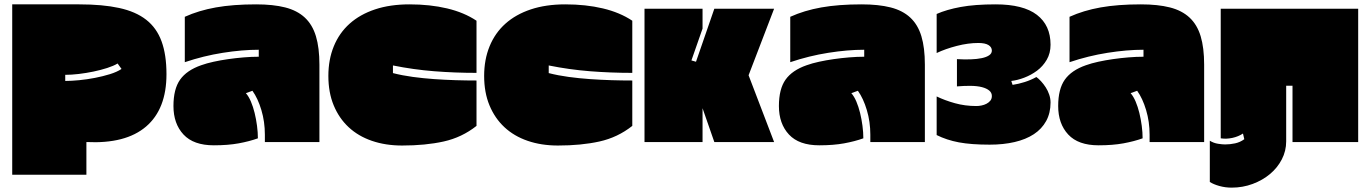

<svg xmlns="http://www.w3.org/2000/svg" viewBox="-20 -607 6258 880"><path d="M343 -587Q450 -587 526 -570.5Q602 -554 650 -516.5Q698 -479 720.5 -417.5Q743 -356 743 -267Q743 -107 649.5 -27Q556 53 376 44V194H36V-587ZM519 -316Q501 -305 471.5 -295.5Q442 -286 408.5 -279Q375 -272 341 -268Q307 -264 279 -264V-236Q307 -236 343 -239.5Q379 -243 415 -250Q451 -257 483.5 -267Q516 -277 537 -291Z M775 -121Q775 -199 805.5 -242Q836 -285 902 -308Q927 -317 959 -324Q991 -331 1026 -336Q1061 -341 1097 -344Q1133 -347 1166 -347V-379Q1090 -379 1001.5 -365Q913 -351 827 -322V-530Q891 -559 969.5 -573Q1048 -587 1154 -587Q1232 -587 1287 -573Q1342 -559 1377 -526.5Q1412 -494 1428 -441Q1444 -388 1444 -311V44H1194V10Q1194 -49 1178 -102.5Q1162 -156 1137 -191L1107 -180Q1120 -165 1130 -141.5Q1140 -118 1147 -89.5Q1154 -61 1158 -30.5Q1162 0 1162 27Q1123 41 1074 50Q1025 59 960 59Q867 59 821 9.5Q775 -40 775 -121Z M1485 -259Q1485 -334 1510 -395Q1535 -456 1582.5 -498.5Q1630 -541 1699 -564Q1768 -587 1857 -587Q1951 -587 2029 -568.5Q2107 -550 2164 -512V-273Q2065 -273 1970 -280.5Q1875 -288 1781 -307V-272Q1824 -261 1872 -254.5Q1920 -248 1969.5 -244.5Q2019 -241 2068.5 -239.5Q2118 -238 2164 -238V-30Q2097 23 2013.5 41.5Q1930 60 1823 60Q1747 60 1684.5 38.5Q1622 17 1578 -24Q1534 -65 1509.5 -124Q1485 -183 1485 -259Z M2199 -259Q2199 -334 2224 -395Q2249 -456 2296.5 -498.5Q2344 -541 2413 -564Q2482 -587 2571 -587Q2665 -587 2743 -568.5Q2821 -550 2878 -512V-273Q2779 -273 2684 -280.5Q2589 -288 2495 -307V-272Q2538 -261 2586 -254.5Q2634 -248 2683.5 -244.5Q2733 -241 2782.5 -239.5Q2832 -238 2878 -238V-30Q2811 23 2727.5 41.5Q2644 60 2537 60Q2461 60 2398.5 38.5Q2336 17 2292 -24Q2248 -65 2223.5 -124Q2199 -183 2199 -259Z M3200 44H2934V-567H3200V-476L3149 -330L3170 -324L3254 -567H3528L3411 -262L3528 44H3254L3200 -111Z M3550 -121Q3550 -199 3580.5 -242Q3611 -285 3677 -308Q3702 -317 3734 -324Q3766 -331 3801 -336Q3836 -341 3872 -344Q3908 -347 3941 -347V-379Q3865 -379 3776.5 -365Q3688 -351 3602 -322V-530Q3666 -559 3744.5 -573Q3823 -587 3929 -587Q4007 -587 4062 -573Q4117 -559 4152 -526.5Q4187 -494 4203 -441Q4219 -388 4219 -311V44H3969V10Q3969 -49 3953 -102.5Q3937 -156 3912 -191L3882 -180Q3895 -165 3905 -141.5Q3915 -118 3922 -89.5Q3929 -61 3933 -30.5Q3937 0 3937 27Q3898 41 3849 50Q3800 59 3735 59Q3642 59 3596 9.5Q3550 -40 3550 -121Z M4795 -137Q4795 -89 4775 -52.5Q4755 -16 4718.5 8Q4682 32 4630.5 44Q4579 56 4516 56Q4431 56 4375 45.5Q4319 35 4273 12V-165Q4310 -147 4356.5 -134Q4403 -121 4455 -121Q4466 -121 4478.5 -123.5Q4491 -126 4501.5 -131.5Q4512 -137 4519 -145.5Q4526 -154 4526 -167Q4526 -182 4514 -192Q4502 -202 4481 -207.5Q4460 -213 4430.5 -213.5Q4401 -214 4366 -211V-336Q4400 -334 4429 -335Q4458 -336 4479.5 -340.5Q4501 -345 4513.5 -353.5Q4526 -362 4526 -375Q4526 -391 4510.5 -400.5Q4495 -410 4464 -410Q4417 -410 4365 -396.5Q4313 -383 4273 -364V-543Q4318 -563 4383 -575Q4448 -587 4543 -587Q4670 -587 4732.5 -539Q4795 -491 4795 -402Q4795 -363 4777.5 -333Q4760 -303 4733 -283Q4706 -263 4674.5 -251Q4643 -239 4615 -236L4621 -218Q4648 -222 4676.5 -231Q4705 -240 4730 -254Q4740 -247 4751.5 -234.5Q4763 -222 4773 -206.5Q4783 -191 4789 -173Q4795 -155 4795 -137Z M4830 -121Q4830 -199 4860.5 -242Q4891 -285 4957 -308Q4982 -317 5014 -324Q5046 -331 5081 -336Q5116 -341 5152 -344Q5188 -347 5221 -347V-379Q5145 -379 5056.5 -365Q4968 -351 4882 -322V-530Q4946 -559 5024.5 -573Q5103 -587 5209 -587Q5287 -587 5342 -573Q5397 -559 5432 -526.5Q5467 -494 5483 -441Q5499 -388 5499 -311V44H5249V10Q5249 -49 5233 -102.5Q5217 -156 5192 -191L5162 -180Q5175 -165 5185 -141.5Q5195 -118 5202 -89.5Q5209 -61 5213 -30.5Q5217 0 5217 27Q5178 41 5129 50Q5080 59 5015 59Q4922 59 4876 9.5Q4830 -40 4830 -121Z M6205 -567V44H5904V-214H5875V41Q5875 85 5855 123.5Q5835 162 5801 190.5Q5767 219 5721.5 236Q5676 253 5625 253Q5596 253 5569 245.5Q5542 238 5525 227V38Q5543 49 5563 52Q5583 55 5595 55Q5618 55 5641 50Q5664 45 5683 31L5677 5Q5656 19 5628.5 25Q5601 31 5575 27V-567Z"/></svg>

Font: ChangwonDangamAsac Bold
Style: Regular
Weight: 700
Designer: Choi Chi-young, Lee Youngbeen, Kim Jungjin, Yoon Jihee, Han Dohee
Foundry: YoonDesign Inc.
Version: Version 1.010;Build 20210623